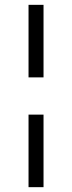

<svg xmlns="http://www.w3.org/2000/svg" viewBox="-20 -603 297 794"><path d="M98 -283V-583H160V-283ZM98 171V-129H160V171Z"/></svg>

Font: Rokkitt
Style: Regular
Weight: 400
Designer: Vernon Adams
Foundry: Vernon Adams
Version: Version 3.103